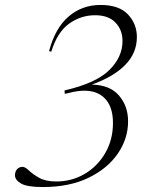

<svg xmlns="http://www.w3.org/2000/svg" viewBox="-20 -745 640 775"><path d="M207.5 -12.5Q270 -12.5 322 -43.2Q374 -74 405 -127.5Q436 -181 436 -249Q436 -322.5 394.2 -356Q352.5 -389.5 275.5 -374L241.5 -366L240.5 -380Q367 -409 420.8 -461.8Q474.5 -514.5 474.5 -579.5Q474.5 -624 446.2 -653.8Q418 -683.5 364 -683.5Q306.5 -683.5 259 -649.5Q211.5 -615.5 187 -536.5L178 -538.5Q202.5 -631.5 256.8 -678.2Q311 -725 386 -725Q460.5 -725 496.5 -686.8Q532.5 -648.5 532.5 -595.5Q532.5 -531 485.5 -483Q438.5 -435 350.5 -403.5Q424 -402 460.5 -359.2Q497 -316.5 497 -255Q497 -185.5 455.5 -125Q414 -64.5 337 -27.2Q260 10 153 10Q89.5 10 65 -4.2Q40.5 -18.5 40.5 -37.5Q40.5 -53 49.2 -62.2Q58 -71.5 71 -71.5Q81.5 -71.5 96.8 -56.8Q112 -42 138.2 -27.2Q164.5 -12.5 207.5 -12.5Z"/></svg>

Font: Newsreader Display Light
Style: Italic
Weight: 300
Italic angle: -17°
Designer: Hugues Gentile
Foundry: Production Type
Version: Version 1.001